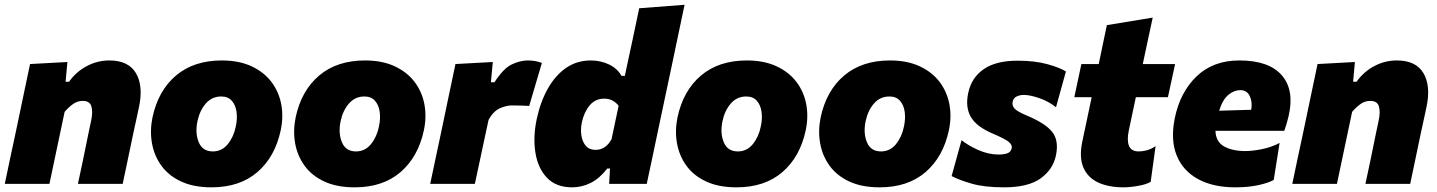

<svg xmlns="http://www.w3.org/2000/svg" viewBox="-25 -768 6004 802"><path d="M-5 0Q6 -52.5 16.5 -102.5Q27 -152.5 40.5 -214.5L51 -264.5Q62.5 -320.5 75 -379.2Q87.5 -438 100.5 -500.5L256.5 -509L249 -426.5H263.5Q292.5 -468 337.2 -491.8Q382 -515.5 431.5 -515.5Q511.5 -515.5 542.8 -462.5Q574 -409.5 556 -323Q551.5 -301.5 545.2 -272.5Q539 -243.5 532.5 -214.5Q519.5 -152 509 -102.2Q498.5 -52.5 487.5 0H300.5Q312 -52.5 322 -101Q332 -149.5 343 -204L356 -265.5Q363.5 -300.5 356.8 -323.5Q350 -346.5 321 -346.5Q298.5 -346.5 280.5 -333.8Q262.5 -321 245 -301L224.5 -204Q213 -149.5 202.8 -101Q192.5 -52.5 181.5 0Z M858.5 14.5Q784 14.5 731.8 -9.8Q679.5 -34 649.2 -75.8Q619 -117.5 609.8 -169.8Q600.5 -222 612 -278Q636 -390 710.5 -452.8Q785 -515.5 901.5 -515.5Q973.5 -515.5 1025.5 -491.2Q1077.5 -467 1108.8 -425.8Q1140 -384.5 1149.8 -332.2Q1159.5 -280 1147.5 -223.5Q1124 -113 1050.2 -49.2Q976.5 14.5 858.5 14.5ZM864 -135.5Q902 -135.5 926.8 -166.2Q951.5 -197 960 -240Q967 -272.5 963 -301Q959 -329.5 943.2 -347.2Q927.5 -365 899 -365Q860.5 -365 834.8 -335.8Q809 -306.5 799.5 -260.5Q789.5 -211 805.5 -173.2Q821.5 -135.5 864 -135.5Z M1456.5 14.5Q1382 14.5 1329.8 -9.8Q1277.5 -34 1247.2 -75.8Q1217 -117.5 1207.8 -169.8Q1198.5 -222 1210 -278Q1234 -390 1308.5 -452.8Q1383 -515.5 1499.5 -515.5Q1571.5 -515.5 1623.5 -491.2Q1675.5 -467 1706.8 -425.8Q1738 -384.5 1747.8 -332.2Q1757.5 -280 1745.5 -223.5Q1722 -113 1648.2 -49.2Q1574.5 14.5 1456.5 14.5ZM1462 -135.5Q1500 -135.5 1524.8 -166.2Q1549.5 -197 1558 -240Q1565 -272.5 1561 -301Q1557 -329.5 1541.2 -347.2Q1525.5 -365 1497 -365Q1458.5 -365 1432.8 -335.8Q1407 -306.5 1397.5 -260.5Q1387.5 -211 1403.5 -173.2Q1419.5 -135.5 1462 -135.5Z M1772 0Q1783 -52.5 1793.5 -101.8Q1804 -151 1817.5 -214.5L1828 -264.5Q1839.5 -321 1852 -379.5Q1864.5 -438 1877.5 -500.5L2033.5 -509L2025.5 -424.5H2040.5Q2077.5 -482 2112.5 -498.8Q2147.5 -515.5 2180 -515.5Q2212 -515.5 2238.5 -505L2185.5 -325.5Q2165.5 -327 2149 -327.2Q2132.5 -327.5 2112 -327.5Q2090 -327.5 2063.2 -315.8Q2036.5 -304 2016 -268L2002 -203.5Q1990.5 -149 1980.2 -101.2Q1970 -53.5 1958.5 0Z M2365 14.5Q2298 14.5 2260 -25.2Q2222 -65 2211.5 -130Q2201 -195 2217 -271Q2232 -341.5 2262.8 -396.8Q2293.5 -452 2338.8 -483.8Q2384 -515.5 2443 -515.5Q2483.5 -515.5 2518.8 -498.8Q2554 -482 2571 -451H2585L2594 -493.5Q2607 -553 2619.5 -612.2Q2632 -671.5 2645 -733.5L2834.5 -748Q2822.5 -690 2809 -626.8Q2795.5 -563.5 2781 -493.5L2722 -215Q2708.5 -151 2698.2 -101.8Q2688 -52.5 2676.5 0H2519.5L2523 -64H2511.5Q2480 -23 2442.8 -4.2Q2405.5 14.5 2365 14.5ZM2462.5 -142Q2505 -142 2529.5 -186.5L2559 -326Q2549.5 -339 2534.2 -347.5Q2519 -356 2499 -356Q2461.5 -356 2438 -327.8Q2414.5 -299.5 2405.5 -257Q2399.5 -228.5 2403.5 -202.2Q2407.5 -176 2422 -159Q2436.5 -142 2462.5 -142Z M3051.5 14.5Q2977 14.5 2924.8 -9.8Q2872.5 -34 2842.2 -75.8Q2812 -117.5 2802.8 -169.8Q2793.5 -222 2805 -278Q2829 -390 2903.5 -452.8Q2978 -515.5 3094.5 -515.5Q3166.5 -515.5 3218.5 -491.2Q3270.5 -467 3301.8 -425.8Q3333 -384.5 3342.8 -332.2Q3352.5 -280 3340.5 -223.5Q3317 -113 3243.2 -49.2Q3169.5 14.5 3051.5 14.5ZM3057 -135.5Q3095 -135.5 3119.8 -166.2Q3144.5 -197 3153 -240Q3160 -272.5 3156 -301Q3152 -329.5 3136.2 -347.2Q3120.5 -365 3092 -365Q3053.5 -365 3027.8 -335.8Q3002 -306.5 2992.5 -260.5Q2982.5 -211 2998.5 -173.2Q3014.5 -135.5 3057 -135.5Z M3649.5 14.5Q3575 14.5 3522.8 -9.8Q3470.5 -34 3440.2 -75.8Q3410 -117.5 3400.8 -169.8Q3391.5 -222 3403 -278Q3427 -390 3501.5 -452.8Q3576 -515.5 3692.5 -515.5Q3764.5 -515.5 3816.5 -491.2Q3868.5 -467 3899.8 -425.8Q3931 -384.5 3940.8 -332.2Q3950.5 -280 3938.5 -223.5Q3915 -113 3841.2 -49.2Q3767.5 14.5 3649.5 14.5ZM3655 -135.5Q3693 -135.5 3717.8 -166.2Q3742.5 -197 3751 -240Q3758 -272.5 3754 -301Q3750 -329.5 3734.2 -347.2Q3718.5 -365 3690 -365Q3651.5 -365 3625.8 -335.8Q3600 -306.5 3590.5 -260.5Q3580.5 -211 3596.5 -173.2Q3612.5 -135.5 3655 -135.5Z M4168.5 14.5Q4088.5 14.5 4036.2 -0.2Q3984 -15 3950 -32.5L3991.5 -182.5Q4020 -159.5 4062.2 -141Q4104.5 -122.5 4146 -122.5Q4168 -122.5 4182.2 -127.5Q4196.5 -132.5 4200.5 -147Q4204.5 -163 4187.8 -176Q4171 -189 4124 -209Q4054.5 -238 4030.5 -279.2Q4006.5 -320.5 4019.5 -380.5Q4033 -444 4084.2 -479.2Q4135.5 -514.5 4225 -514.5Q4297 -514.5 4349 -500.2Q4401 -486 4427.5 -469.5L4386 -320Q4356.5 -344 4317 -357.8Q4277.5 -371.5 4252 -371.5Q4235 -371.5 4221.5 -365Q4208 -358.5 4205 -343Q4201.5 -328 4212 -315.5Q4222.5 -303 4262.5 -286Q4341 -253.5 4370 -217.2Q4399 -181 4385.5 -117.5Q4373 -59.5 4321.2 -22.5Q4269.5 14.5 4168.5 14.5Z M4668 14.5Q4606 14.5 4562.5 -5.5Q4519 -25.5 4500.5 -68Q4482 -110.5 4496 -177.5Q4504.5 -217.5 4513.2 -258.5Q4522 -299.5 4535 -362H4462.5L4492 -500.5H4564.5Q4573.5 -545 4581.8 -583.8Q4590 -622.5 4598.5 -663L4790 -694.5Q4779 -644.5 4769.5 -599.2Q4760 -554 4748.5 -500.5H4883.5L4853.5 -362H4719.5L4690 -222.5Q4681.5 -181.5 4691 -158.5Q4700.5 -135.5 4732 -135.5Q4746.5 -135.5 4764.5 -140Q4782.5 -144.5 4802 -157.5L4781.5 -8.5Q4764.5 2 4730 8.2Q4695.5 14.5 4668 14.5Z M5135 14.5Q5042 14.5 4978.8 -20.2Q4915.5 -55 4889.8 -119.5Q4864 -184 4882 -273.5Q4904 -382.5 4973.2 -449Q5042.5 -515.5 5152 -515.5Q5275.5 -515.5 5329.2 -453.5Q5383 -391.5 5357.5 -282.5Q5349 -247 5339.5 -221.5H5052Q5053.5 -176 5088 -156.5Q5122.5 -137 5177.5 -137Q5207 -137 5247.2 -145.2Q5287.5 -153.5 5320 -171L5295.5 -16.5Q5275 -4.5 5232.8 5Q5190.5 14.5 5135 14.5ZM5156 -391.5Q5130 -391.5 5106 -371.8Q5082 -352 5067.5 -305.5L5201.5 -309.5Q5207 -342.5 5195.2 -367Q5183.5 -391.5 5156 -391.5Z M5373 0Q5384 -52.5 5394.5 -102.5Q5405 -152.5 5418.5 -214.5L5429 -264.5Q5440.5 -320.5 5453 -379.2Q5465.5 -438 5478.5 -500.5L5634.5 -509L5627 -426.5H5641.5Q5670.5 -468 5715.2 -491.8Q5760 -515.5 5809.5 -515.5Q5889.5 -515.5 5920.8 -462.5Q5952 -409.5 5934 -323Q5929.5 -301.5 5923.2 -272.5Q5917 -243.5 5910.5 -214.5Q5897.5 -152 5887 -102.2Q5876.5 -52.5 5865.5 0H5678.5Q5690 -52.5 5700 -101Q5710 -149.5 5721 -204L5734 -265.5Q5741.5 -300.5 5734.8 -323.5Q5728 -346.5 5699 -346.5Q5676.5 -346.5 5658.5 -333.8Q5640.5 -321 5623 -301L5602.5 -204Q5591 -149.5 5580.8 -101Q5570.5 -52.5 5559.5 0Z"/></svg>

Font: Commissioner ExtraBold
Style: Italic
Weight: 800
Italic angle: -12°
Designer: Kostas Bartsokas
Foundry: Kostas Bartsokas
Version: Version 1.000; ttfautohint (v1.8.3)